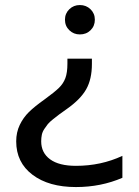

<svg xmlns="http://www.w3.org/2000/svg" viewBox="-20 -570 555 769"><path d="M299.8 -432.1Q274.9 -432.1 257.6 -449Q240.2 -465.8 240.2 -491.2Q240.2 -516.1 257.6 -533Q274.9 -549.8 299.8 -549.8Q325.2 -549.8 342.5 -533Q359.9 -516.1 359.9 -491.2Q359.9 -465.8 342.8 -449Q325.7 -432.1 299.8 -432.1ZM284.2 179.2Q175.3 179.2 110.1 129.9Q44.9 80.6 44.9 -3.9Q44.9 -40 59.1 -69.6Q73.2 -99.1 95.9 -121.3Q118.7 -143.6 157.2 -170.9Q198.2 -200.7 215.8 -217.8Q233.4 -234.9 241.7 -256.8Q250 -278.8 250 -314.9V-335H348.1V-314Q348.1 -252.9 325.2 -212.4Q302.2 -171.9 248 -133.8Q226.1 -118.2 217.3 -111.8Q208.5 -105.5 193.1 -93Q177.7 -80.6 171.6 -73Q165.5 -65.4 157.7 -53.7Q149.9 -42 147.5 -30Q145 -18.1 145 -3.9Q145 42 180.7 68.1Q216.3 94.2 284.2 94.2Q384.8 94.2 470.2 54.2V142.1Q384.3 179.2 284.2 179.2Z"/></svg>

Font: Prompt
Style: Regular
Weight: 400
Designer: Katatrad Team
Foundry: CadsonDemak
Version: Version 1.000;PS 001.000;hotconv 1.0.88;makeotf.lib2.5.64775